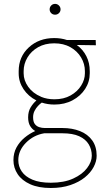

<svg xmlns="http://www.w3.org/2000/svg" viewBox="-20 -729 552 963"><path d="M47.4 0ZM293.5 -86.9Q342.3 -86.9 381.1 -71.5Q419.9 -56.2 442.4 -25.1Q464.8 5.9 464.8 52.2Q464.8 80.1 449.7 108.6Q434.6 137.2 405.3 160.9Q376 184.6 333 199.2Q290 213.9 234.9 213.9Q173.3 213.9 131.6 195.1Q89.8 176.3 68.6 144.5Q47.4 112.8 47.4 74.2Q47.4 38.6 62.7 10.5Q78.1 -17.6 103 -38.3Q127.9 -59.1 156.7 -71.8Q141.1 -80.6 131.1 -97.2Q121.1 -113.8 121.1 -140.6Q121.1 -169.9 133.8 -190.7Q146.5 -211.4 162.6 -225.1Q121.6 -246.1 97.7 -282.2Q73.7 -318.4 73.7 -361.3V-372.1Q73.7 -444.3 124.5 -491.2Q175.3 -538.1 252 -538.1Q286.6 -538.1 315.9 -528.3H460L460.9 -502L365.2 -503.4Q396 -481 413.1 -447.3Q430.2 -413.6 430.2 -372.1V-361.3Q430.2 -318.8 407.2 -283.2Q384.3 -247.6 344.2 -226.1Q304.2 -204.6 252.9 -204.6Q219.2 -204.6 189.5 -214.4Q180.2 -208 170.4 -197.5Q160.6 -187 153.3 -172.9Q146 -158.7 146 -140.6Q146 -118.7 154.5 -107.2Q163.1 -95.7 176.8 -91.3Q190.4 -86.9 204.6 -86.9ZM98.6 -361.3Q98.6 -325.7 121.6 -293.5Q144.5 -261.2 186 -243.7H186.5V-243.2Q216.3 -231 252.9 -231Q299.8 -231 334 -250.2Q368.2 -269.5 387 -299.6Q405.8 -329.6 405.8 -361.3V-372.1Q405.8 -408.7 386.7 -440.7Q367.7 -472.7 333.3 -492.2Q298.8 -511.7 252 -511.7Q205.6 -511.7 171.1 -492.2Q136.7 -472.7 117.7 -440.7Q98.6 -408.7 98.6 -372.1ZM234.9 187.5Q301.3 187.5 347.2 166.5Q393.1 145.5 416.7 114Q440.4 82.5 440.4 52.2Q440.4 20.5 425 -5.1Q409.7 -30.8 377.2 -45.7Q344.7 -60.5 293 -60.5H204.6H201.7Q147.9 -51.3 109.9 -12.7Q71.8 25.9 71.8 74.2Q71.8 105.5 89.1 131.1Q106.4 156.7 142.6 172.1Q178.7 187.5 234.9 187.5ZM256.3 -709.5Q267.6 -709.5 275.6 -701.4Q283.7 -693.4 283.7 -682.1Q283.7 -670.9 275.6 -663.1Q267.6 -655.3 256.3 -655.3Q244.6 -655.3 236.8 -663.1Q229 -670.9 229 -682.1Q229 -693.4 236.8 -701.4Q244.6 -709.5 256.3 -709.5Z"/></svg>

Font: Robert Sans Thin
Style: Regular
Weight: 100
Designer: Christian Robertson (extended by Adam Twardoch)
Foundry: Google
Version: Version 12.135;April 2, 2019;FontCreator 11.5.0.2425 64-bit;